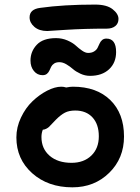

<svg xmlns="http://www.w3.org/2000/svg" viewBox="-20 -866 606 830"><path d="M184.1 -731.9Q149.4 -731.9 128.7 -749.8Q107.9 -767.6 107.9 -791Q107.9 -826.2 153.8 -832Q254.4 -846.2 391.1 -846.2Q441.4 -846.2 466.8 -826.2Q492.2 -806.2 492.2 -784.2Q492.2 -764.6 478.5 -753.4Q464.8 -742.2 441.9 -742.2Q344.7 -742.2 265.4 -737.1Q186 -731.9 184.1 -731.9ZM369.1 -538.1Q347.7 -538.1 327.6 -547.4Q307.6 -556.6 295.2 -567.6Q282.7 -578.6 267.1 -587.9Q251.5 -597.2 236.8 -597.2Q222.7 -597.2 213.9 -591.3Q205.1 -585.4 201.2 -577.4Q197.3 -569.3 193.6 -561Q189.9 -552.7 182.9 -546.9Q175.8 -541 164.1 -541Q141.1 -541 126.5 -559.1Q111.8 -577.1 111.8 -604Q111.8 -643.6 138.9 -672.4Q166 -701.2 222.2 -701.2Q248.5 -701.2 271.5 -691.2Q294.4 -681.2 307.4 -669.2Q320.3 -657.2 334.7 -647.2Q349.1 -637.2 360.8 -637.2Q376.5 -637.2 386.7 -643.6Q397 -649.9 401.6 -658.9Q406.2 -668 410.2 -677.2Q414.1 -686.5 421.4 -692.9Q428.7 -699.2 439.9 -699.2Q481.9 -699.2 481.9 -641.1Q481.9 -594.7 451.4 -566.4Q420.9 -538.1 369.1 -538.1ZM293 -56.2Q187.5 -56.2 119.1 -117.2Q50.8 -178.2 50.8 -272Q50.8 -315.9 70.6 -357.7Q90.3 -399.4 120.1 -428Q149.9 -456.5 183.6 -473.9Q217.3 -491.2 245.1 -491.2Q255.9 -491.2 266.1 -487.8Q283.2 -491.2 294.9 -491.2Q397.9 -491.2 457 -433.3Q516.1 -375.5 516.1 -275.9Q516.1 -181.6 452.1 -118.9Q388.2 -56.2 293 -56.2ZM159.2 -273.9Q159.2 -223.1 194.6 -192.6Q230 -162.1 289.1 -162.1Q342.3 -162.1 374.8 -193.4Q407.2 -224.6 407.2 -276.9Q407.2 -328.6 379.9 -358.4Q352.5 -388.2 305.2 -388.2Q278.3 -388.2 260.5 -378.9Q242.7 -369.6 222.2 -349.1Q216.3 -343.3 205.6 -331.8Q194.8 -320.3 191.2 -316.9Q187.5 -313.5 180.2 -309.6Q172.9 -305.7 165 -305.2Q159.2 -290.5 159.2 -273.9Z"/></svg>

Font: Shantell Sans Irregular Bouncy
Style: Regular
Weight: 500
Designer: Stephen Nixon, Anya Danilova, Shantell Martin
Foundry: Arrow Type
Version: Version 1.006;[9816181b4]